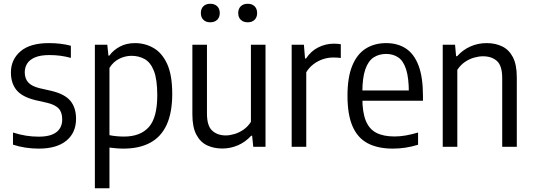

<svg xmlns="http://www.w3.org/2000/svg" viewBox="-20 -780 2830 1020"><path d="M186 9.5Q149 9.5 115 4.2Q81 -1 49 -11.5V-76Q85 -64.5 118.2 -59.2Q151.5 -54 185.5 -54Q249 -54 279.8 -78Q310.5 -102 310.5 -145.5Q310.5 -184 291.5 -203.8Q272.5 -223.5 232 -233.5L168 -248Q98 -265 68 -301.2Q38 -337.5 38 -395Q38 -463.5 88.8 -507.2Q139.5 -551 240 -551Q272.5 -551 301.2 -547.5Q330 -544 356.5 -537V-472.5Q326.5 -480.5 299.5 -484Q272.5 -487.5 242 -487.5Q195 -487.5 166.2 -475.2Q137.5 -463 124.5 -442.5Q111.5 -422 111.5 -396.5Q111.5 -363.5 129.2 -343Q147 -322.5 188 -312L252 -297.5Q324 -280.5 354 -244.2Q384 -208 384 -149Q384 -75 332.8 -32.8Q281.5 9.5 186 9.5Z M484 220V-542.5H550L556 -484.5H561Q581.5 -513.5 616.5 -532.2Q651.5 -551 697 -551Q750.5 -551 795.5 -525.2Q840.5 -499.5 867.8 -440.8Q895 -382 895 -281Q895 -182.5 865.8 -118Q836.5 -53.5 778.5 -22Q720.5 9.5 635.5 9.5Q617 9.5 597.8 7.8Q578.5 6 561.5 4V220ZM638.5 -54.5Q725.5 -54.5 770.5 -104.8Q815.5 -155 815.5 -274Q815.5 -357.5 797.8 -403Q780 -448.5 748.8 -466Q717.5 -483.5 678.5 -483.5Q645.5 -483.5 613.5 -467.8Q581.5 -452 561.5 -419V-62Q577 -58.5 598.2 -56.5Q619.5 -54.5 638.5 -54.5Z M1161 9Q1115.5 9 1079.5 -8.2Q1043.5 -25.5 1022.8 -65.2Q1002 -105 1002 -173V-542.5H1079.5V-176.5Q1079.5 -111 1107.5 -85.8Q1135.5 -60.5 1179.5 -60.5Q1200.5 -60.5 1225.2 -67.8Q1250 -75 1273 -90.8Q1296 -106.5 1313 -132.5V-542.5H1390.5V0H1325.5L1319.5 -59H1314.5Q1283.5 -25 1243.8 -8Q1204 9 1161 9ZM1296 -661.5Q1273 -661.5 1259.2 -674.8Q1245.5 -688 1245.5 -710.5Q1245.5 -733.5 1259.2 -746.8Q1273 -760 1296 -760Q1319 -760 1332.5 -746.8Q1346 -733.5 1346 -710.5Q1346 -688 1332.5 -674.8Q1319 -661.5 1296 -661.5ZM1097 -661.5Q1074 -661.5 1060.5 -674.8Q1047 -688 1047 -710.5Q1047 -733.5 1060.5 -746.8Q1074 -760 1097 -760Q1120 -760 1133.8 -746.8Q1147.5 -733.5 1147.5 -710.5Q1147.5 -688 1133.8 -674.8Q1120 -661.5 1097 -661.5Z M1529.5 0V-542.5H1594.5L1600.5 -469.5H1606Q1632 -509 1671.2 -528.5Q1710.5 -548 1753.5 -548Q1764.5 -548 1773.8 -547.2Q1783 -546.5 1790.5 -545V-472Q1780.5 -473.5 1770.8 -474Q1761 -474.5 1749.5 -474.5Q1723.5 -474.5 1696.5 -465.8Q1669.5 -457 1646 -439.5Q1622.5 -422 1607 -396V0Z M2067 9.5Q1987 9.5 1933.5 -18.8Q1880 -47 1853 -108.8Q1826 -170.5 1826 -271.5Q1826 -369.5 1851.5 -431.2Q1877 -493 1923.2 -522Q1969.5 -551 2031.5 -551Q2093 -551 2136.8 -522Q2180.5 -493 2203.8 -431Q2227 -369 2227 -270V-245H1874V-299.5H2167.5L2152 -288Q2152 -366.5 2137.5 -411.5Q2123 -456.5 2095.8 -475Q2068.5 -493.5 2031.5 -493.5Q1993.5 -493.5 1965 -475Q1936.5 -456.5 1920.8 -411.8Q1905 -367 1905 -288V-259.5Q1905 -183 1923.5 -138.2Q1942 -93.5 1979.8 -74.2Q2017.5 -55 2076 -55Q2104 -55 2134.8 -60.2Q2165.5 -65.5 2201 -76V-11Q2164.5 0 2132 4.8Q2099.5 9.5 2067 9.5Z M2332 0V-542.5H2397.5L2403 -481.5H2408.5Q2438.5 -515 2478.8 -533Q2519 -551 2565.5 -551Q2611.5 -551 2647.8 -533.5Q2684 -516 2704.8 -476.2Q2725.5 -436.5 2725.5 -369V0H2648V-365Q2648 -430.5 2620.2 -455.8Q2592.5 -481 2546 -481Q2524 -481 2499 -474Q2474 -467 2450.5 -451.2Q2427 -435.5 2409.5 -409V0Z"/></svg>

Font: Encode Sans SemiCondensed
Style: Regular
Weight: 400
Width: 4
Designer: Multiple Designers
Foundry: Impallari Type
Version: Version 3.002